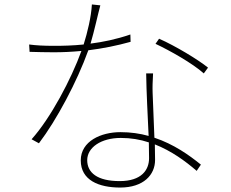

<svg xmlns="http://www.w3.org/2000/svg" viewBox="-20 -806 1040 863"><path d="M896 -476 915 -502C872 -537 768 -600 695 -632L679 -609C743 -579 846 -521 896 -476ZM649 -166 650 -95C650 -42 616 8 518 8C417 8 372 -30 372 -86C372 -143 434 -186 523 -186C568 -186 610 -179 649 -166ZM668 -476H637C638 -394 644 -285 648 -195C609 -206 567 -212 521 -212C435 -212 343 -172 343 -85C343 4 424 37 520 37C625 37 677 -20 677 -87L676 -157C750 -128 813 -82 864 -38L883 -66C830 -109 761 -158 674 -187L666 -389C665 -417 666 -436 668 -476ZM431 -782 393 -786C390 -730 373 -660 356 -606C307 -601 263 -600 223 -600C174 -600 142 -602 111 -606L113 -573C145 -572 188 -571 222 -571C263 -571 304 -573 346 -577C300 -450 208 -276 122 -180L155 -162C234 -266 326 -438 377 -580C442 -588 506 -601 567 -618L566 -651C502 -629 442 -617 387 -610C404 -667 420 -742 431 -782Z"/></svg>

Font: Harano Aji Gothic ExtraLight
Style: Regular
Weight: 250
Foundry: Masamichi Hosoda
Version: HaranoAjiGothic-ExtraLight version 20230610;ttx 4.39.4